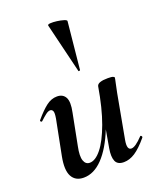

<svg xmlns="http://www.w3.org/2000/svg" viewBox="-139 -819 754 916"><g transform="rotate(-20 238.0 -360.5)"><path d="M127 13Q85 13 67.5 -19.5Q50 -52 63 -119L98 -297Q103 -326 98.5 -335Q94 -344 85 -344Q75 -344 62 -334Q49 -324 33 -309Q29 -305 25 -309Q21 -313 25 -317Q57 -355 83 -375Q109 -395 138 -395Q168 -395 180.5 -372Q193 -349 182 -297L151 -138Q141 -90 149 -67Q157 -44 178 -44Q207 -44 237.5 -82Q268 -120 295 -193.5Q322 -267 340 -374L358 -373Q339 -255 304 -168Q269 -81 224 -34Q179 13 127 13ZM332 9Q300 9 290.5 -13.5Q281 -36 288 -77L340 -374Q345 -394 396 -394Q416 -394 422.5 -391Q429 -388 429 -386Q429 -382 424 -360Q419 -338 414 -312L373 -89Q364 -40 388 -40Q398 -40 412.5 -50Q427 -60 446 -80Q449 -84 453 -79.5Q457 -75 454 -71Q418 -28 389.5 -9.5Q361 9 332 9ZM276 -475 215 -727Q214 -733 228 -734Q242 -735 261 -732.5Q280 -730 294.5 -725.5Q309 -721 309 -716L285 -476Q285 -474 280.5 -473Q276 -472 276 -475Z"/></g></svg>

Font: Cormorant
Style: Bold Italic
Weight: 700
Italic angle: -10°
Designer: Christian Thalmann (Catharsis Fonts)
Foundry: Catharsis Fonts
Version: Version 4.000